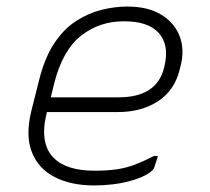

<svg xmlns="http://www.w3.org/2000/svg" viewBox="-20 -556 640 586"><path d="M368 -536Q432 -536 472.5 -511Q513 -486 528.5 -445Q544 -404 531 -354L528 -342Q512 -279 461.5 -246.5Q411 -214 340 -214H123V-213Q99 -119 144 -74Q183 -35 268 -35Q309 -35 338 -39.5Q367 -44 393 -54Q419 -64 450 -80H462Q460 -72 456.5 -62.5Q453 -53 451 -45Q450 -41 446 -37Q426 -17 376.5 -3.5Q327 10 267 10Q198 10 148 -15Q98 -40 77.5 -91Q57 -142 76 -219L100 -314Q117 -381 146 -424.5Q175 -468 212.5 -492Q250 -516 290 -526Q330 -536 368 -536ZM357 -491Q284 -491 228 -447.5Q172 -404 146 -304L135 -259H342Q459 -259 481 -350Q499 -421 461 -459Q446 -474 421 -482.5Q396 -491 357 -491Z"/></svg>

Font: Recursive Mn Lnr St Lt
Style: Italic
Weight: 300
Italic angle: -15°
Monospace: yes
Version: Version 1.079;hotconv 1.0.112;makeotfexe 2.5.65598; ttfautoh